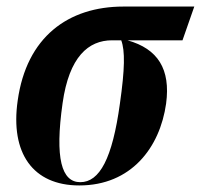

<svg xmlns="http://www.w3.org/2000/svg" viewBox="-20 -556 613 586"><path d="M222 10C380 10 468 -105 487 -240C501 -345 462 -407 369 -433H537L573 -536H357C188 -536 61 -443 34 -249C11 -89 80 10 222 10ZM225 0C168 0 147 -72 171 -241C191 -383 250 -433 322 -433H350C362 -401 361 -345 346 -240C323 -72 284 0 225 0Z"/></svg>

Font: Noto Serif Display Condensed
Style: Bold Italic
Weight: 700
Width: 3
Italic angle: -12°
Designer: Monotype Design Team
Foundry: Monotype Imaging Inc.
Version: Version 2.009